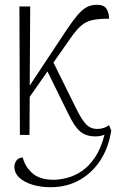

<svg xmlns="http://www.w3.org/2000/svg" viewBox="-20 -563 484 801"><path d="M63 0 61 -536H106L104 -206L257 -437Q283 -476 302.5 -499Q322 -522 340.5 -532.5Q359 -543 384 -543Q414 -543 424.5 -526Q435 -509 435 -485Q391 -485 364.5 -479Q338 -473 318 -455.5Q298 -438 273 -402L203 -302L297 -112Q322 -61 340.5 -43Q359 -25 385 -25Q414 -25 435 -41L444 -18Q433 53 398.5 106Q364 159 311 188.5Q258 218 191 218Q149 218 115 207.5Q81 197 60.5 178Q40 159 40 132Q40 120 48 107.5Q56 95 75 94Q84 132 115 159.5Q146 187 203 187Q229 187 260 179Q291 171 321 151Q351 131 376 94Q401 57 416 -1Q399 6 378 6Q339 6 314.5 -14.5Q290 -35 264 -90L178 -265L104 -159L103 0Z"/></svg>

Font: Noto Serif Condensed ExtraLight
Style: Regular
Weight: 200
Width: 3
Designer: Monotype Design Team
Foundry: Monotype Imaging Inc.
Version: Version 2.013; ttfautohint (v1.8.4.7-5d5b)